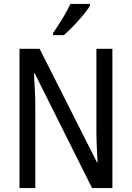

<svg xmlns="http://www.w3.org/2000/svg" viewBox="-20 -964 677 984"><path d="M341 -944Q325 -910 300.5 -869.5Q276 -829 252 -795V-784H307Q339 -811 381 -857.5Q423 -904 441 -934V-944ZM556 -714H474V-299Q474 -260 476 -213Q478 -166 480 -132H477L183 -714H80V0H161V-419Q161 -461 158.5 -505Q156 -549 154 -588H158L452 0H556Z"/></svg>

Font: Noto Sans Display SemiCondensed
Style: Regular
Weight: 400
Width: 4
Designer: Monotype Design team
Foundry: Monotype Imaging Inc.
Version: 1.000